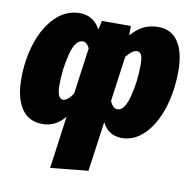

<svg xmlns="http://www.w3.org/2000/svg" viewBox="-85 -638 950 949"><g transform="rotate(10 390.0 -163.5)"><path d="M769 -356Q769 -254 741.5 -168.5Q714 -83 664 -32Q614 19 550 19Q483 19 452 -43L417 207L228 226L264 -37Q218 19 152 19Q83 19 47 -34.5Q11 -88 11 -184Q11 -281 39 -365.5Q67 -450 119.5 -501.5Q172 -553 241 -553Q308 -553 344 -490L354 -534H499V-487Q531 -523 563 -538Q595 -553 634 -553Q700 -553 734.5 -501.5Q769 -450 769 -356ZM281 -157 313 -389Q299 -418 279 -418Q241 -418 221.5 -342Q202 -266 202 -187Q202 -117 232 -117Q255 -117 281 -157ZM580 -352Q580 -390 572.5 -403.5Q565 -417 551 -417Q528 -417 498 -379L467 -153Q481 -117 505 -117Q540 -117 560 -192.5Q580 -268 580 -352Z"/></g></svg>

Font: Fira Sans Condensed Black
Style: Italic
Weight: 900
Width: 3
Italic angle: -8°
Designer: Carrois Corporate & Edenspiekermann AG
Foundry: Carrois Corporate GbR & Edenspiekermann AG
Version: Version 4.203